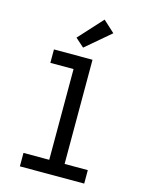

<svg xmlns="http://www.w3.org/2000/svg" viewBox="-142 -1073 884 1159"><g transform="rotate(15 300.0 -494.0)"><path d="M99 0V-84H260V-651H115V-735H356V-84H501V0ZM282 -791 228 -839 364 -988 436 -922Z"/></g></svg>

Font: Iosevka Custom Medium Extended
Style: Regular
Weight: 500
Width: 7
Monospace: yes
Designer: Belleve Invis
Foundry: Belleve Invis
Version: Version 11.2.4; ttfautohint (v1.8.4)